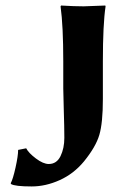

<svg xmlns="http://www.w3.org/2000/svg" viewBox="-20 -668 483 698"><path d="M210 -346.2V-444.8Q210 -573.7 200.2 -645L202.1 -647.9Q250 -645 284.2 -645Q284.2 -645 362.8 -647.9L363.8 -645Q354 -579.1 354 -444.8V-308.1Q354 -221.2 341.1 -177.5Q328.1 -133.8 285.2 -81.1Q248 -36.1 197 -13.2Q146 9.8 95.2 9.8Q34.2 9.8 20 1L19 -2Q26.9 -16.1 36.4 -58.6Q45.9 -101.1 45.9 -123L75.2 -128.9Q84 -111.8 110.6 -91.8Q137.2 -71.8 157.2 -71.8Q186 -71.8 200 -100.3Q213.9 -128.9 213.9 -167Q213.9 -205.1 211.9 -267.1Q210 -329.1 210 -346.2Z"/></svg>

Font: Linux Biolinum
Style: Bold
Weight: 700
Designer: Philipp H. Poll
Foundry: Philipp H. Poll
Version: Version 1.3.2 ; ttfautohint (v0.9)